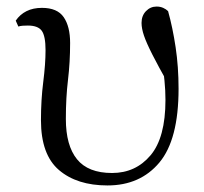

<svg xmlns="http://www.w3.org/2000/svg" viewBox="-20 -551 622 586"><path d="M308 15Q215 15 160 -32Q105 -79 105 -184Q105 -246 112 -301Q119 -356 119 -398Q119 -441 107.5 -457Q96 -473 65 -473Q57 -473 49.5 -472.5Q42 -472 36 -470L28 -488Q41 -507 61 -517Q81 -527 108 -527Q155 -527 174.5 -498.5Q194 -470 194 -420Q194 -361 187.5 -307Q181 -253 181 -188Q181 -107 215 -65Q249 -23 322 -23Q394 -23 439.5 -77Q485 -131 485 -246Q485 -275 482 -305Q479 -335 474 -370L490 -367L494 -294Q463 -349 445 -384.5Q427 -420 419.5 -442Q412 -464 412 -481Q412 -503 425.5 -517Q439 -531 458 -531Q469 -531 478 -527Q487 -523 493 -517Q507 -467 516 -407Q525 -347 525 -280Q525 -125 466.5 -55Q408 15 308 15Z"/></svg>

Font: Noto Serif KR
Style: Regular
Weight: 400
Designer: Ryoko NISHIZUKA  (kana & ideographs); Frank Grießhammer (Latin, Greek & Cyrillic); Wenlong ZHANG  (bopomofo); Sandoll Co
Foundry: Adobe
Version: Version 2.003-H1;hotconv 1.1.1;makeotfexe 2.6.0